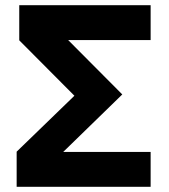

<svg xmlns="http://www.w3.org/2000/svg" viewBox="-20 -718 651 738"><path d="M559 0H44V-135L266 -350L54 -563V-698H559V-564H242L450 -355L223 -134H559Z"/></svg>

Font: IBM Plex Sans
Style: Regular
Weight: 400
Designer: Mike Abbink, Paul van der Laan, Pieter van Rosmalen
Foundry: Bold Monday
Version: Version 3.201